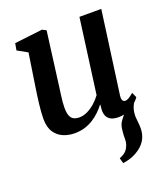

<svg xmlns="http://www.w3.org/2000/svg" viewBox="-146 -667 887 1016"><g transform="rotate(-20 297.5 -159.0)"><path d="M372 246 363.5 216Q385.5 207 398 195.8Q410.5 184.5 417 167.5Q425 150.5 424.5 128.5Q424 106.5 427 83Q429 50 445.8 29.2Q462.5 8.5 475 -8.5L546 -49Q530 -29.5 523.5 -8.5Q517 12.5 517 37.5Q517.5 51.5 519.8 69Q522 86.5 522 103.5Q522 134.5 509.5 160.8Q497 187 470.5 207Q451 222 427 231.8Q403 241.5 372 246ZM185.5 10Q153 10 123.2 -2Q93.5 -14 74.5 -41.8Q55.5 -69.5 55 -117Q55 -134.5 56.5 -155.5Q58 -176.5 60.8 -199.8Q63.5 -223 66.8 -246.8Q70 -270.5 73.5 -292.5L101.5 -476L45 -507.5L52 -546L209 -564.5L231.5 -553.5L197 -289Q194.5 -268 191.5 -246.5Q188.5 -225 185.8 -205.2Q183 -185.5 181.5 -167.8Q180 -150 180 -136Q180 -107 186.5 -90.5Q193 -74 206 -67.2Q219 -60.5 237.5 -60.5Q261 -60.5 284.2 -72Q307.5 -83.5 327.8 -101.8Q348 -120 362.5 -140L419 -560.5H542L478.5 -96.5Q476 -77.5 481 -68.8Q486 -60 495.5 -60Q504.5 -60 515 -66Q525.5 -72 543.5 -87L556.5 -58Q551.5 -50 534.8 -33.8Q518 -17.5 491.8 -4Q465.5 9.5 432 9.5Q397 9.5 379.8 -6.2Q362.5 -22 361.5 -48.5Q361.5 -51 361.5 -55.2Q361.5 -59.5 362 -64.8Q362.5 -70 363 -75.5Q363.5 -81 364 -85.5L362.5 -86.5Q349 -69 331.5 -51.8Q314 -34.5 292 -20.5Q270 -6.5 243.8 1.8Q217.5 10 185.5 10Z"/></g></svg>

Font: Merriweather 24pt SemiBold
Style: Italic
Weight: 600
Italic angle: -7.8°
Version: Version 2.101